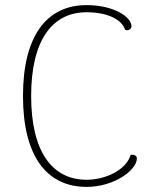

<svg xmlns="http://www.w3.org/2000/svg" viewBox="-20 -720 616 752"><path d="M319 12C429 12 516 -55 516 -99C516 -112 505 -114 492 -114C474 -53 392 -16 319 -16C183 -16 102 -128 102 -344C102 -560 183 -672 319 -672C402 -672 458 -643 470 -603C482 -598 495 -606 495 -617C495 -654 425 -700 319 -700C162 -700 70 -578 70 -344C70 -110 162 12 319 12Z"/></svg>

Font: Arima Koshi Thin
Style: Regular
Weight: 250
Designer: Joana Correia and Natanael Gama
Foundry: NDISCOVER
Version: Version 1.019;PS 001.019;hotconv 1.0.88;makeotf.lib2.5.64775